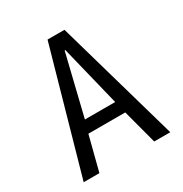

<svg xmlns="http://www.w3.org/2000/svg" viewBox="-168 -854 937 983"><g transform="rotate(-30 300.0 -362.5)"><path d="M250 -725H350L557 0H462L408 -203H190L138 0H45ZM390 -275 302 -633H298L211 -275Z"/></g></svg>

Font: JuliaMono Latin
Style: Regular
Weight: 400
Monospace: yes
Designer: cormullion
Foundry: corm
Version: Version 0.049; ttfautohint (v1.8.4)